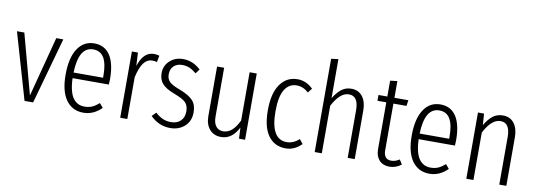

<svg xmlns="http://www.w3.org/2000/svg" viewBox="-58 -1112 4166 1492"><g transform="rotate(10 2025.0 -366.0)"><path d="M381.8 -522.9 235.8 0H168L16.1 -522.9H74.2L202.1 -48.8L326.2 -522.9Z M793 -280.8Q793 -258.3 791 -238.8H504.9Q506.8 -183.1 517.1 -143.3Q527.3 -103.5 544.7 -80.8Q562 -58.1 584 -47.6Q606 -37.1 633.8 -37.1Q668 -37.1 693.8 -48.6Q719.7 -60.1 748 -85L775.9 -51.8Q712.9 11.2 632.8 11.2Q545.4 11.2 496.1 -57.4Q446.8 -126 446.8 -256.8Q446.8 -389.6 494.4 -461.9Q542 -534.2 625 -534.2Q707.5 -534.2 750.2 -469.5Q793 -404.8 793 -280.8ZM737.8 -283.2V-298.8Q737.8 -393.1 710.2 -439.9Q682.6 -486.8 625 -486.8Q511.2 -486.8 504.9 -283.2Z M1098.6 -534.2Q1114.3 -534.2 1138.7 -527.8L1128.9 -476.1Q1110.4 -481 1092.8 -481Q1050.3 -481 1023.2 -443.6Q996.1 -406.2 979 -330.1V0H922.9V-522.9H970.7L976.1 -418Q995.1 -476.6 1024.7 -505.4Q1054.2 -534.2 1098.6 -534.2Z M1326.2 -534.2Q1404.3 -534.2 1465.3 -476.1L1439.5 -441.9Q1410.6 -465.8 1384.8 -476.8Q1358.9 -487.8 1327.1 -487.8Q1285.6 -487.8 1260.5 -463.9Q1235.4 -439.9 1235.4 -397.9Q1235.4 -361.3 1258.1 -339.4Q1280.8 -317.4 1340.3 -295.9Q1413.6 -268.1 1445.6 -234.1Q1477.5 -200.2 1477.5 -140.1Q1477.5 -70.8 1432.1 -29.8Q1386.7 11.2 1318.4 11.2Q1228.5 11.2 1161.1 -56.2L1192.4 -87.9Q1221.2 -61.5 1250.7 -48.3Q1280.3 -35.2 1317.4 -35.2Q1363.8 -35.2 1392.1 -62.3Q1420.4 -89.4 1420.4 -138.2Q1420.4 -182.6 1397 -206.8Q1373.5 -231 1307.1 -255.9Q1238.3 -281.2 1208.7 -314Q1179.2 -346.7 1179.2 -397Q1179.2 -456.1 1221.2 -495.1Q1263.2 -534.2 1326.2 -534.2Z M1908.2 -522.9V0H1860.4L1856 -86.9Q1805.7 11.2 1720.2 11.2Q1662.6 11.2 1628.9 -27.6Q1595.2 -66.4 1595.2 -131.8V-522.9H1650.9V-137.2Q1650.9 -87.4 1671.4 -61.3Q1691.9 -35.2 1729 -35.2Q1801.8 -35.2 1852.1 -142.1V-522.9Z M2229.5 -534.2Q2298.3 -534.2 2351.6 -481L2324.7 -446.8Q2281.2 -485.8 2230.5 -485.8Q2170.4 -485.8 2136.5 -430.9Q2102.5 -376 2102.5 -258.8Q2102.5 -38.1 2229.5 -38.1Q2280.8 -38.1 2326.7 -79.1L2354.5 -44.9Q2298.3 11.2 2229.5 11.2Q2141.6 11.2 2092 -56.4Q2042.5 -124 2042.5 -257.8Q2042.5 -391.1 2092.8 -462.6Q2143.1 -534.2 2229.5 -534.2Z M2653.3 -534.2Q2710.4 -534.2 2741.9 -493.4Q2773.4 -452.6 2773.4 -382.8V0H2717.8V-376Q2717.8 -487.8 2642.6 -487.8Q2572.3 -487.8 2513.7 -375V0H2457.5V-735.8L2513.7 -743.2V-435.1Q2543 -482.9 2575.7 -508.5Q2608.4 -534.2 2653.3 -534.2Z M3118.7 -58.1 3141.6 -22Q3099.1 11.2 3048.3 11.2Q2997.1 11.2 2967.8 -20.8Q2938.5 -52.7 2938.5 -106.9V-477.1H2868.7V-522.9H2938.5V-647.9L2994.6 -654.8V-522.9H3104.5L3097.7 -477.1H2994.6V-106.9Q2994.6 -73.7 3009.5 -55.4Q3024.4 -37.1 3054.7 -37.1Q3086.9 -37.1 3118.7 -58.1Z M3523.9 -280.8Q3523.9 -258.3 3522 -238.8H3235.8Q3237.8 -183.1 3248 -143.3Q3258.3 -103.5 3275.6 -80.8Q3293 -58.1 3314.9 -47.6Q3336.9 -37.1 3364.7 -37.1Q3398.9 -37.1 3424.8 -48.6Q3450.7 -60.1 3479 -85L3506.8 -51.8Q3443.8 11.2 3363.8 11.2Q3276.4 11.2 3227.1 -57.4Q3177.7 -126 3177.7 -256.8Q3177.7 -389.6 3225.3 -461.9Q3272.9 -534.2 3356 -534.2Q3438.5 -534.2 3481.2 -469.5Q3523.9 -404.8 3523.9 -280.8ZM3468.8 -283.2V-298.8Q3468.8 -393.1 3441.2 -439.9Q3413.6 -486.8 3356 -486.8Q3242.2 -486.8 3235.8 -283.2Z M3849.6 -534.2Q3906.7 -534.2 3938.2 -493.4Q3969.7 -452.6 3969.7 -382.8V0H3914.1V-376Q3914.1 -487.8 3838.9 -487.8Q3768.6 -487.8 3710 -375V0H3653.8V-522.9H3701.7L3708 -433.1Q3736.8 -482.4 3770 -508.3Q3803.2 -534.2 3849.6 -534.2Z"/></g></svg>

Font: Fira Sans Compressed Light
Style: Regular
Weight: 300
Width: 1
Designer: Carrois Corporate & Edenspiekermann AG
Foundry: Carrois Corporate GbR & Edenspiekermann AG
Version: Version 4.203;PS 004.203;hotconv 1.0.88;makeotf.lib2.5.64775